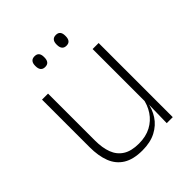

<svg xmlns="http://www.w3.org/2000/svg" viewBox="-187 -767 891 891"><g transform="rotate(-45 258.0 -322.0)"><path d="M108.5 -486.5V-178.5Q108.5 -130.5 121.5 -96Q134.5 -61.5 164 -42.8Q193.5 -24 243 -24Q289 -24 322.8 -42Q356.5 -60 377.2 -91.2Q398 -122.5 404.5 -162.5L415.5 -130.5H405.5Q400 -93 379 -60.8Q358 -28.5 321.2 -9.2Q284.5 10 232 10Q173 10 137 -12.2Q101 -34.5 85 -75.8Q69 -117 69 -175V-486.5ZM440.5 -486.5V0H401L403.5 -123.5L401 -125.5V-486.5ZM186.5 -583Q172 -583 164.8 -591.8Q157.5 -600.5 157.5 -617V-620.5Q157.5 -636.5 164.8 -645Q172 -653.5 186.5 -653.5Q201.5 -653.5 208.5 -645Q215.5 -636.5 215.5 -620.5V-617Q215.5 -600.5 208.5 -591.8Q201.5 -583 186.5 -583ZM326.5 -583Q312 -583 304.8 -591.8Q297.5 -600.5 297.5 -617V-620.5Q297.5 -636.5 304.8 -645Q312 -653.5 326.5 -653.5Q341 -653.5 348 -645Q355 -636.5 355 -620.5V-617Q355 -600.5 348 -591.8Q341 -583 326.5 -583Z"/></g></svg>

Font: Anek Tamil ExtraLight
Style: Regular
Weight: 250
Version: Version 1.003